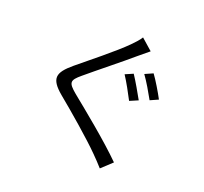

<svg xmlns="http://www.w3.org/2000/svg" viewBox="-144 -974 1288 1210"><g transform="rotate(20 500.0 -369.5)"><path d="M639 -569 586 -546C612 -507 649 -439 670 -398L726 -422C705 -460 664 -532 639 -569ZM756 -614 702 -590C730 -552 767 -488 790 -446L844 -470C823 -510 782 -579 756 -614ZM691 -738 616 -804C605 -785 579 -757 559 -737C491 -668 340 -548 264 -485C174 -409 163 -366 257 -287C351 -210 502 -80 573 -8C597 16 621 41 642 65L713 -1C607 -107 430 -250 339 -324C274 -378 275 -394 336 -445C409 -507 553 -621 622 -681C639 -695 670 -721 691 -738Z"/></g></svg>

Font: Microsoft YaHei
Style: Regular
Weight: 400
Designer: Ryoko NISHIZUKA 西塚涼子 (kana, bopomofo & ideographs); Paul D. Hunt (Latin, Greek & Cyrillic); Sandoll Communications 산돌커뮤니
Foundry: Adobe
Version: Version 2.001;hotconv 1.0.111;makeotfexe 2.5.65597